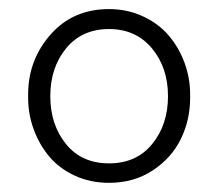

<svg xmlns="http://www.w3.org/2000/svg" viewBox="-20 -750 481 423"><path d="M220.2 -347.2Q179.2 -347.2 144.8 -363Q110.4 -378.9 88.4 -405.3Q66.4 -431.6 54.2 -465.1Q42 -498.5 42 -534.2V-542Q42 -617.7 91.3 -673.8Q140.6 -730 220.2 -730Q260.3 -730 294.7 -714.1Q329.1 -698.2 351.6 -671.9Q374 -645.5 386.5 -611.8Q398.9 -578.1 398.9 -542V-534.2Q398.9 -485.8 378.4 -443.8Q357.9 -401.9 316.4 -374.5Q274.9 -347.2 220.2 -347.2ZM350.1 -538.1Q350.1 -601.1 314.7 -643.6Q279.3 -686 220.2 -686Q160.6 -686 125.7 -643.6Q90.8 -601.1 90.8 -538.1Q90.8 -475.6 125.2 -432.9Q159.7 -390.1 220.2 -390.1Q280.8 -390.1 315.4 -432.9Q350.1 -475.6 350.1 -538.1Z"/></svg>

Font: Sora ExtraLight
Style: Regular
Weight: 200
Designer: Jonathan Barnbrook, Julián Moncada
Foundry: Barnbrook Fonts
Version: Version 2.000